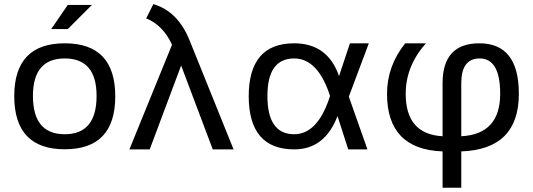

<svg xmlns="http://www.w3.org/2000/svg" viewBox="-20 -722 2577 928"><path d="M293 -73.2Q446.8 -73.2 446.8 -258.3Q446.8 -439.5 293 -439.5Q139.2 -439.5 139.2 -258.3Q139.2 -73.2 293 -73.2ZM48.8 -256.3Q48.8 -512.7 293 -512.7Q537.1 -512.7 537.1 -256.3Q537.1 -0.5 293 -0.5Q49.8 -0.5 48.8 -256.3ZM307.6 -698.2H424.3L307.6 -581.5H227.5Z M811.5 -505.9Q767.6 -600.6 686.5 -633.3L721.2 -702.1Q839.4 -667.5 896 -527.8L1108.9 0H1008.3L855.5 -405.3L703.6 0H605.5Z M1182.1 -256.3Q1182.1 -512.7 1401.9 -512.7Q1563.5 -512.7 1618.7 -354.5L1671.4 -512.7H1762.7L1666 -254.9L1755.9 0H1663.1L1611.3 -161.1Q1549.8 0 1401.9 0Q1183.1 0 1182.1 -256.3ZM1401.9 -73.2Q1516.6 -73.2 1575.2 -258.3Q1516.6 -439.5 1401.9 -439.5Q1272.5 -439.5 1272.5 -258.3Q1272.5 -73.2 1401.9 -73.2Z M1938.5 -512.7H2038.6Q1940.9 -402.8 1940.9 -268.6Q1940.9 -73.2 2119.1 -63.5V-319.8Q2119.1 -512.7 2296.9 -512.7Q2487.8 -512.7 2487.8 -268.6Q2487.8 0 2209.5 9.8V185.5H2119.1V9.8Q1850.6 0 1850.6 -268.6Q1850.6 -402.8 1938.5 -512.7ZM2397.5 -268.6Q2397.5 -439.5 2298.3 -439.5Q2209.5 -439.5 2209.5 -319.8V-63.5Q2397.5 -73.2 2397.5 -268.6Z"/></svg>

Font: Voltera
Style: Regular
Weight: 400
Designer: Bernd Montag
Version: Version 1.301